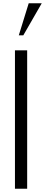

<svg xmlns="http://www.w3.org/2000/svg" viewBox="-20 -1146 273 1166"><path d="M94.2 -931.6 154.3 -1126H233.4L121.6 -931.6ZM70.8 0V-840.3H145V0Z"/></svg>

Font: Oswald-Light
Style: Light
Weight: 300
Designer: vernon adams
Foundry: vernon adams
Version: Version ; ttfautohint (v0.92.18-e454-dirty) -l 8 -r 50 -G 20